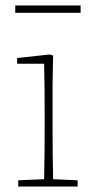

<svg xmlns="http://www.w3.org/2000/svg" viewBox="-20 -685 354 705"><path d="M47 0V-23L142 -27Q143 -68 143.5 -120Q144 -172 144 -213V-263Q144 -314 143.5 -362Q143 -410 142 -451H43V-472L163 -485L175 -481L173 -371V-213Q173 -172 173.5 -120Q174 -68 175 -27L265 -23V0ZM36 -638V-665H276V-638Z"/></svg>

Font: Source Serif 4 SmText ExtraLight
Style: Regular
Weight: 200
Designer: Frank Grießhammer
Foundry: Adobe
Version: Version 4.005;hotconv 1.1.0;makeotfexe 2.6.0